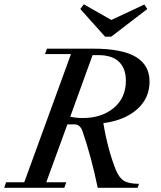

<svg xmlns="http://www.w3.org/2000/svg" viewBox="-35 -895 765 915"><path d="M465.8 -720.2 347.7 -852.1 364.3 -874.5 495.6 -799.8 652.8 -873.5 667 -852.1 495.1 -720.2ZM-15.1 0 -5.9 -26.4H80.6L303.2 -637.2H179.2L189 -663.1H409.2Q546.4 -663.1 612.1 -624Q677.7 -585 677.7 -505.9Q677.7 -427.2 618.7 -374.5Q559.6 -321.8 457.5 -308.1Q478 -184.1 516.6 -86.4Q531.7 -48.8 554.9 -33.9Q578.1 -19 627.4 -19L620.6 0H430.7Q400.4 -147.5 357.9 -270.5Q353 -285.2 343.3 -293.7Q333.5 -302.2 322.3 -302.2H286.1L185.5 -26.4H280.8L271.5 0ZM433.6 -632.3H406.2L299.8 -338.9Q327.1 -332.5 359.4 -332.5Q449.2 -332.5 507.1 -380.6Q564.9 -428.7 564.9 -510.3Q564.9 -568.4 532.2 -600.3Q499.5 -632.3 433.6 -632.3Z"/></svg>

Font: Elstob Medium
Style: Italic
Weight: 500
Italic angle: -20°
Designer: Peter S. Baker
Version: Version 1.015